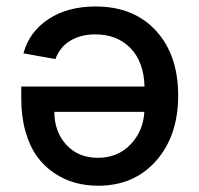

<svg xmlns="http://www.w3.org/2000/svg" viewBox="-20 -577 627 604"><path d="M280.8 -556.6Q400.4 -556.6 470.5 -480.5Q540.5 -404.3 540.5 -276.4Q540.5 -149.9 471.2 -71.3Q401.9 7.3 288.6 7.3Q250.5 7.3 216.1 -2.2Q181.6 -11.7 150.4 -32.7Q119.1 -53.7 96.4 -85Q73.7 -116.2 60.3 -162.8Q46.9 -209.5 46.9 -267.1V-304.7H434.6Q432.6 -382.3 390.6 -425.5Q348.6 -468.8 279.8 -468.8Q233.9 -468.8 201.2 -449Q168.5 -429.2 154.3 -391.1L53.7 -409.2Q71.8 -476.6 132.1 -516.6Q192.4 -556.6 280.8 -556.6ZM434.1 -225.1H150.9Q151.4 -161.6 189 -121.1Q226.6 -80.6 287.6 -80.6Q350.6 -80.6 390.6 -122.6Q430.7 -164.6 434.1 -225.1Z"/></svg>

Font: Interop Med
Style: Regular
Weight: 500
Designer: Rasmus Andersson, Google, Jang Haemin
Foundry: jhaemin
Version: Version 1.007